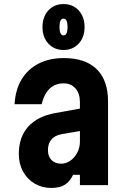

<svg xmlns="http://www.w3.org/2000/svg" viewBox="-20 -915 640 949"><path d="M385 -380V-269L285 -252Q252 -246 234.5 -226Q217 -206 217 -173Q217 -142 234.5 -124Q252 -106 283 -106Q307 -106 328 -121Q349 -136 362 -160.5Q375 -185 375 -215V-410Q375 -453 353 -478Q331 -503 294 -503Q266 -503 244.5 -491Q223 -479 208.5 -456Q194 -433 186 -400H52Q56 -471 86.5 -522Q117 -573 170.5 -600.5Q224 -628 295 -628Q402 -628 458 -573Q514 -518 514 -414V0H375V-51H341Q327 -19 301.5 -2.5Q276 14 234 14Q188 14 151.5 -7.5Q115 -29 94 -67Q73 -105 73 -154Q73 -237 119 -288.5Q165 -340 252 -356ZM294 -668Q248 -668 219 -699.5Q190 -731 190 -781Q190 -832 219 -863.5Q248 -895 294 -895Q340 -895 369 -863.5Q398 -832 398 -781Q398 -731 369 -699.5Q340 -668 294 -668ZM294 -740Q304 -740 309 -751Q314 -762 314 -781Q314 -801 309 -812Q304 -823 294 -823Q284 -823 279 -812.5Q274 -802 274 -781Q274 -762 279 -751Q284 -740 294 -740Z"/></svg>

Font: Martian Mono Condensed SemiBold
Style: Regular
Weight: 600
Width: 3
Designer: Roman Shamin
Foundry: Evil Martians
Version: Version 1.000